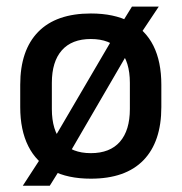

<svg xmlns="http://www.w3.org/2000/svg" viewBox="-20 -544 566 598"><path d="M263 12.5Q191 12.5 142 -13.2Q93 -39 68 -89Q43 -139 43 -210.5V-280Q43 -387.5 99 -444.8Q155 -502 263 -502Q335 -502 384 -476.5Q433 -451 457.8 -401.5Q482.5 -352 482.5 -280V-210.5Q482.5 -102.5 426.8 -45Q371 12.5 263 12.5ZM51 34.5 116 -65.5 137.5 -94 342.5 -444 355.5 -466 391 -523.5H474.5L413.5 -432L391.5 -402L189 -54L175 -29.5L135 34.5ZM263 -67Q322.5 -67 353.5 -102.5Q384.5 -138 384.5 -204.5V-286Q384.5 -352 353.5 -387.2Q322.5 -422.5 263 -422.5Q203.5 -422.5 172.5 -387.2Q141.5 -352 141.5 -286V-204.5Q141.5 -138 172.5 -102.5Q203.5 -67 263 -67Z"/></svg>

Font: Anek Tamil Medium Medium
Style: Regular
Weight: 500
Version: Version 1.003